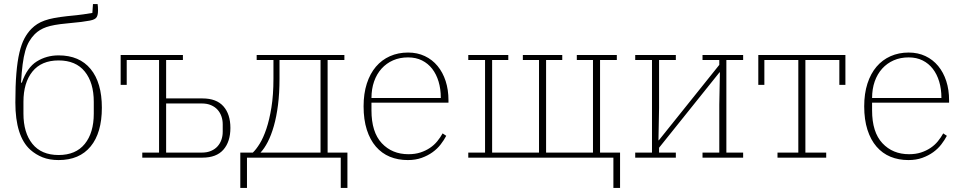

<svg xmlns="http://www.w3.org/2000/svg" viewBox="-20 -780 4772 950"><path d="M270 12Q225 12 191 -1.5Q157 -15 130 -39Q56 -106 56 -273Q56 -357 61 -417Q66 -477 76 -519.5Q86 -562 101 -590Q116 -618 136 -638Q149 -651 164.5 -661Q180 -671 201 -678.5Q222 -686 249 -691Q276 -696 312 -700Q365 -705 392.5 -709Q420 -713 437 -716L440 -760H463Q464 -754 464.5 -746Q465 -738 465 -728Q465 -701 455 -691Q452 -688 445.5 -684.5Q439 -681 424 -678Q409 -675 382 -671.5Q355 -668 310 -664Q244 -658 209.5 -646Q175 -634 152 -611Q137 -596 125 -576Q113 -556 105 -528Q97 -500 92 -461.5Q87 -423 84 -371H88Q114 -446 162 -476Q210 -506 270 -506Q373 -506 428.5 -438.5Q484 -371 484 -247Q484 -123 428.5 -55.5Q373 12 270 12ZM270 -13Q355 -13 399.5 -68Q444 -123 444 -218V-276Q444 -371 399.5 -426Q355 -481 270 -481Q185 -481 140.5 -426Q96 -371 96 -276V-218Q96 -123 140.5 -68Q185 -13 270 -13Z M684 -25H767V-483H607V-360H577V-508H885V-483H802V-293H982Q1051 -293 1085.5 -254Q1120 -215 1120 -147Q1120 -79 1085.5 -39.5Q1051 0 982 0H684ZM979 -25Q1005 -25 1024.5 -33.5Q1044 -42 1056.5 -56Q1069 -70 1075.5 -88.5Q1082 -107 1082 -128V-165Q1082 -186 1075.5 -204.5Q1069 -223 1056.5 -237Q1044 -251 1024.5 -259.5Q1005 -268 979 -268H802V-25Z M1169 -25H1231Q1247 -40 1265 -69Q1283 -98 1298 -142.5Q1313 -187 1323 -248.5Q1333 -310 1333 -391V-483H1250V-508H1684V-483H1601V-25H1699V150H1666V0H1202V150H1169ZM1566 -25V-483H1363V-391Q1363 -319 1355.5 -260.5Q1348 -202 1335 -156.5Q1322 -111 1305 -78Q1288 -45 1269 -25Z M1998 12Q1949 12 1909 -4.5Q1869 -21 1840 -54.5Q1811 -88 1795 -138Q1779 -188 1779 -254Q1779 -317 1795 -366.5Q1811 -416 1840 -450Q1869 -484 1909.5 -502Q1950 -520 1999 -520Q2045 -520 2082 -502.5Q2119 -485 2145 -453.5Q2171 -422 2185 -379Q2199 -336 2199 -284V-272H1818V-234Q1818 -126 1869 -71.5Q1920 -17 2001 -17Q2034 -17 2060 -25.5Q2086 -34 2107 -48Q2128 -62 2143.5 -81Q2159 -100 2170 -120L2188 -108Q2177 -87 2160.5 -65.5Q2144 -44 2120.5 -27Q2097 -10 2066.5 1Q2036 12 1998 12ZM2161 -295V-297Q2161 -340 2150 -376.5Q2139 -413 2118.5 -439.5Q2098 -466 2068 -481Q2038 -496 1999 -496Q1958 -496 1925 -481.5Q1892 -467 1868 -440.5Q1844 -414 1831 -377Q1818 -340 1818 -295Z M3015 0H2297V-25H2380V-483H2297V-508H2495V-483H2415V-25H2647V-483H2567V-508H2762V-483H2682V-25H2914V-483H2834V-508H3032V-483H2949V-25H3048V150H3015Z M3123 -25H3206V-483H3123V-508H3324V-483H3241V-246L3238 -86H3240L3539 -459V-483H3456V-508H3657V-483H3574V-25H3657V0H3456V-25H3539V-262L3542 -422H3540L3241 -49V-25H3324V0H3123Z M3827 -25H3930V-483H3762V-360H3732V-508H4163V-360H4133V-483H3965V-25H4068V0H3827Z M4475 12Q4426 12 4386 -4.5Q4346 -21 4317 -54.5Q4288 -88 4272 -138Q4256 -188 4256 -254Q4256 -317 4272 -366.5Q4288 -416 4317 -450Q4346 -484 4386.5 -502Q4427 -520 4476 -520Q4522 -520 4559 -502.5Q4596 -485 4622 -453.5Q4648 -422 4662 -379Q4676 -336 4676 -284V-272H4295V-234Q4295 -126 4346 -71.5Q4397 -17 4478 -17Q4511 -17 4537 -25.5Q4563 -34 4584 -48Q4605 -62 4620.5 -81Q4636 -100 4647 -120L4665 -108Q4654 -87 4637.5 -65.5Q4621 -44 4597.5 -27Q4574 -10 4543.5 1Q4513 12 4475 12ZM4638 -295V-297Q4638 -340 4627 -376.5Q4616 -413 4595.5 -439.5Q4575 -466 4545 -481Q4515 -496 4476 -496Q4435 -496 4402 -481.5Q4369 -467 4345 -440.5Q4321 -414 4308 -377Q4295 -340 4295 -295Z"/></svg>

Font: IBM Plex Serif ExtraLight
Style: Regular
Weight: 200
Designer: Mike Abbink, Paul van der Laan, Pieter van Rosmalen
Foundry: Bold Monday
Version: Version 2.5